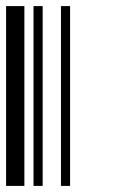

<svg xmlns="http://www.w3.org/2000/svg" viewBox="-20 -610 370 630"><path d="M0 0V-590H60V0ZM90 0V-590H120V0ZM180 0V-590H210V0Z"/></svg>

Font: Libre Barcode 128 Text
Style: Regular
Weight: 400
Version: Version 1.005; ttfautohint (v1.8.3)